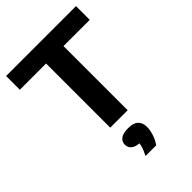

<svg xmlns="http://www.w3.org/2000/svg" viewBox="-244 -694 1037 1037"><g transform="rotate(-45 274.0 -176.0)"><path d="M207.5 0V-490H7V-595H541V-490H340.5V0ZM234 243Q250 211.5 255.8 189Q261.5 166.5 261.5 143.5L285 172H274.5Q234.5 172 216.2 158Q198 144 198 121Q198 97.5 216.5 83.8Q235 70 273.5 70Q313.5 70 332.2 87.5Q351 105 351 137.5Q351 162.5 341.5 191.2Q332 220 315.5 243Z"/></g></svg>

Font: Encode Sans SC Condensed Thin SemiBold
Style: Regular
Weight: 600
Version: Version 3.002